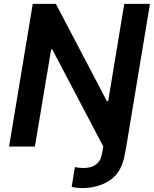

<svg xmlns="http://www.w3.org/2000/svg" viewBox="-20 -747 785 979"><path d="M26.3 0 147 -727.3H264.9L524.9 -231.5H531.6L613.6 -727.3H744.7L623.9 0L616.5 39.1Q601.2 131 541.5 171.5Q481.5 212 397 212Q384.2 212 370.2 210.4Q356.2 208.8 345.5 205.3L361.9 105.1Q370.7 106.9 382.3 108.3Q393.8 109.7 405.5 109.7Q423.7 109.7 439.3 105.8Q454.9 101.9 467.2 93.4Q479.4 84.9 487.6 71.7Q495.7 58.6 499.3 39.8L506.7 0L246.4 -495.4H240.8L158 0Z"/></svg>

Font: Inter P Semi Bold
Style: Italic
Weight: 600
Italic angle: 9.39999°
Designer: Rasmus Andersson
Foundry: rsms
Version: Version 3.018;git-588b23468